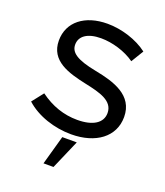

<svg xmlns="http://www.w3.org/2000/svg" viewBox="-131 -618 761 884"><g transform="rotate(20 249.5 -175.5)"><path d="M259 8C380 8 462 -53 462 -150C462 -257 360 -287 267 -305C168 -324 136 -349 136 -387C136 -428 172 -455 239 -455C294 -455 359 -436 405 -403L442 -464C390 -504 313 -528 244 -528C133 -528 59 -470 59 -379C59 -279 154 -253 242 -234C318 -218 384 -201 384 -141C384 -93 340 -64 263 -64C197 -64 136 -85 79 -127L35 -71C91 -20 177 8 259 8ZM186 177H235L297 34H226Z"/></g></svg>

Font: Fixel Display Regular
Style: Regular
Weight: 400
Designer: AlfaBravo + MacPaw
Foundry: Kyrylo Tkachov, Marchela Mozhyna, Serhii Makarenko, Maria Weinstein, Zakhar Kryvoshyya
Version: Version 1.211